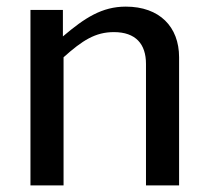

<svg xmlns="http://www.w3.org/2000/svg" viewBox="-20 -560 627 580"><path d="M72 0H172V-387C229 -438 268 -463 324 -463C390 -463 421 -427 421 -367V0H521V-387C521 -479 462 -540 360 -540C288 -540 236 -506 170 -450V-530H72Z"/></svg>

Font: Bisquit Text
Style: Regular
Weight: 400
Version: Version 1.004;Glyphs 3.2.3 (3260)